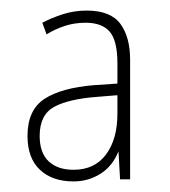

<svg xmlns="http://www.w3.org/2000/svg" viewBox="-20 -742 321 363"><path d="M144 -722Q189 -722 207.5 -697Q226 -672 226 -629V-403H207L204 -456Q193 -428 170 -413.5Q147 -399 119 -399Q79 -399 55.5 -421Q32 -443 32 -485Q32 -534 64 -555Q96 -576 158 -581L202 -584V-622Q202 -665 187.5 -682Q173 -699 142 -699Q121 -699 102.5 -693Q84 -687 68 -677L60 -699Q77 -708 98.5 -715Q120 -722 144 -722ZM165 -559Q110 -555 82.5 -540Q55 -525 55 -485Q55 -453 72 -437Q89 -421 119 -421Q159 -421 180.5 -450Q202 -479 202 -527V-562Z"/></svg>

Font: Noto Sans Myanmar Condensed Thin
Style: Regular
Weight: 100
Width: 3
Designer: Monotype Design Team
Foundry: Monotype Imaging Inc.
Version: Version 2.107; ttfautohint (v1.8.4.7-5d5b)